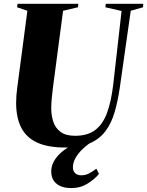

<svg xmlns="http://www.w3.org/2000/svg" viewBox="-20 -763 770 1006"><path d="M665 -706.5 608 -305.5Q597.5 -233.5 580.5 -175.2Q563.5 -117 532.5 -75.8Q501.5 -34.5 450.5 -12.2Q399.5 10 322 10Q231 10 174.2 -16.2Q117.5 -42.5 91 -94.8Q64.5 -147 64.5 -224.5Q64.5 -243.5 66 -263.5Q67.5 -283.5 70.5 -305L123.5 -706.5L69.5 -725L72 -743H390.5L388.5 -725L310.5 -706.5L257.5 -305Q254 -276 251.2 -248.2Q248.5 -220.5 248.5 -195.5Q248.5 -158 259.2 -125.2Q270 -92.5 297.2 -72Q324.5 -51.5 373.5 -51.5Q437.5 -51.5 477.8 -81Q518 -110.5 540.8 -171.5Q563.5 -232.5 574 -326.5L617 -705.5L532 -725L534.5 -743H730.5L729.5 -725ZM353.5 222.5Q305 222.5 276.8 200Q248.5 177.5 248.5 135.5Q248.5 109.5 260.2 86.5Q272 63.5 292.2 43.8Q312.5 24 338.8 7.5Q365 -9 394.5 -22L437 -39.5L475 -29Q437.5 -6 412.5 18.2Q387.5 42.5 374.8 66.5Q362 90.5 362 113.5Q362 133.5 373.8 144.5Q385.5 155.5 407 155.5Q427.5 155.5 445.8 146Q464 136.5 485 121L498.5 148Q478.5 174 440 198.2Q401.5 222.5 353.5 222.5Z"/></svg>

Font: Merriweather 144pt Black
Style: Italic
Weight: 900
Italic angle: -7.8°
Version: Version 2.101